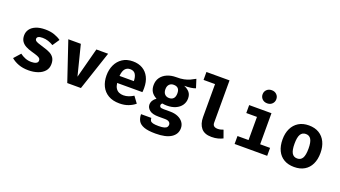

<svg xmlns="http://www.w3.org/2000/svg" viewBox="-75 -1522 4350 2456"><g transform="rotate(20 2100.0 -294.0)"><path d="M283 -96Q322.5 -96 346.8 -108.5Q371 -121 371 -146Q371 -163 361.5 -174.5Q352 -186 325 -196.5Q298 -207 245 -221.5Q196.5 -234.5 159.2 -254.5Q122 -274.5 101.2 -306Q80.5 -337.5 80.5 -384.5Q80.5 -432 107 -469Q133.5 -506 185 -527.2Q236.5 -548.5 311 -548.5Q382 -548.5 434.8 -530.2Q487.5 -512 526 -484L463 -391Q430 -411.5 392 -423.8Q354 -436 315.5 -436Q277 -436 258.2 -425.8Q239.5 -415.5 239.5 -395Q239.5 -381.5 249.2 -371.8Q259 -362 286 -351.8Q313 -341.5 365 -326.5Q416.5 -312 454.8 -293Q493 -274 514 -242.2Q535 -210.5 535 -158.5Q535 -100.5 500.5 -61.2Q466 -22 409 -2.5Q352 17 284 17Q207 17 148 -5Q89 -27 47.5 -63L127 -152Q158 -128 197.2 -112Q236.5 -96 283 -96Z M1171 -531 994 0H808L629 -531H799.5L903 -121L1011 -531Z M1407 -219.5Q1412.5 -176 1429.8 -149.2Q1447 -122.5 1474 -110.2Q1501 -98 1534.5 -98Q1571 -98 1605 -110Q1639 -122 1670.5 -142L1734 -56Q1696.5 -24 1643.2 -3.5Q1590 17 1522 17Q1431 17 1369.5 -19.2Q1308 -55.5 1277 -119Q1246 -182.5 1246 -265Q1246 -343.5 1276 -407.8Q1306 -472 1363.8 -510.2Q1421.5 -548.5 1505 -548.5Q1581 -548.5 1636.8 -516Q1692.5 -483.5 1723.2 -422.5Q1754 -361.5 1754 -276Q1754 -262.5 1753.2 -247Q1752.5 -231.5 1751 -219.5ZM1505 -442.5Q1462.5 -442.5 1436.5 -412Q1410.5 -381.5 1405 -314.5H1600Q1599.5 -372.5 1577.5 -407.5Q1555.5 -442.5 1505 -442.5Z M2341.5 -616 2378.5 -500Q2350.5 -489 2313 -484Q2275.5 -479 2225.5 -479Q2275.5 -457.5 2301.8 -425.8Q2328 -394 2328 -342.5Q2328 -291 2300.5 -250.8Q2273 -210.5 2222.5 -187.5Q2172 -164.5 2103 -164.5Q2086 -164.5 2071 -166Q2056 -167.5 2041.5 -170.5Q2033 -166 2028.5 -157.5Q2024 -149 2024 -140Q2024 -127.5 2034.2 -117.5Q2044.5 -107.5 2082.5 -107.5H2169.5Q2231.5 -107.5 2276.8 -87.5Q2322 -67.5 2347 -33Q2372 1.5 2372 46Q2372 127.5 2300.5 174.5Q2229 221.5 2088 221.5Q1986 221.5 1930.2 200.8Q1874.5 180 1852.8 141.8Q1831 103.5 1831 51H1971Q1971 74 1980.2 88.8Q1989.5 103.5 2015.8 110.5Q2042 117.5 2092 117.5Q2142.5 117.5 2169 109.5Q2195.5 101.5 2205.2 87.8Q2215 74 2215 57Q2215 33.5 2196.5 19Q2178 4.5 2138 4.5H2053.5Q1967.5 4.5 1928.5 -27.2Q1889.5 -59 1889.5 -101.5Q1889.5 -131 1905.2 -157.5Q1921 -184 1949.5 -202Q1898.5 -229 1876.5 -265.8Q1854.5 -302.5 1854.5 -354Q1854.5 -414 1885 -457.2Q1915.5 -500.5 1969.2 -524Q2023 -547.5 2092 -547.5Q2151.5 -546.5 2195.5 -555.8Q2239.5 -565 2274.5 -581.2Q2309.5 -597.5 2341.5 -616ZM2096 -445Q2058.5 -445 2036.5 -421.2Q2014.5 -397.5 2014.5 -356Q2014.5 -312 2037 -288.5Q2059.5 -265 2096 -265Q2135.5 -265 2156.2 -288.5Q2177 -312 2177 -358Q2177 -402.5 2156.5 -423.8Q2136 -445 2096 -445Z M2747 -742V-167Q2747 -135 2765.2 -121.2Q2783.5 -107.5 2815.5 -107.5Q2836 -107.5 2855 -112.2Q2874 -117 2890.5 -123.5L2928.5 -18Q2901.5 -4 2863.5 6.5Q2825.5 17 2775 17Q2679 17 2634 -38.2Q2589 -93.5 2589 -186.5V-634H2432.5V-742Z M3394.5 -531V-108H3529.5V0H3086V-108H3236.5V-423H3091V-531ZM3299 -809Q3340 -809 3366 -783.5Q3392 -758 3392 -720Q3392 -682 3366 -656.2Q3340 -630.5 3299 -630.5Q3257.5 -630.5 3231.2 -656.2Q3205 -682 3205 -720Q3205 -758 3231.2 -783.5Q3257.5 -809 3299 -809Z M3900 -548.5Q3982 -548.5 4039.5 -513.5Q4097 -478.5 4127.5 -415.2Q4158 -352 4158 -267Q4158 -178.5 4127.2 -114.8Q4096.5 -51 4039 -17Q3981.5 17 3900 17Q3819 17 3761.2 -16.5Q3703.5 -50 3672.8 -113.5Q3642 -177 3642 -266Q3642 -350.5 3672.8 -414Q3703.5 -477.5 3761.2 -513Q3819 -548.5 3900 -548.5ZM3900 -432Q3851.5 -432 3828.2 -392.2Q3805 -352.5 3805 -266Q3805 -178 3828.2 -138.5Q3851.5 -99 3900 -99Q3948.5 -99 3971.8 -138.5Q3995 -178 3995 -267Q3995 -353 3971.8 -392.5Q3948.5 -432 3900 -432Z"/></g></svg>

Font: Fira Code Light
Style: Bold
Weight: 700
Monospace: yes
Version: Version 5.002